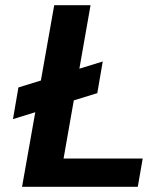

<svg xmlns="http://www.w3.org/2000/svg" viewBox="-20 -720 647 740"><path d="M30 -261 51 -383 376 -483 355 -361ZM65 0 189 -700H329L225 -109H530L511 0Z"/></svg>

Font: DM Sans 11pt ExtraBold
Style: Italic
Weight: 800
Italic angle: -10°
Version: Version 4.004;gftools[0.9.30]